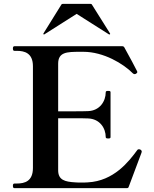

<svg xmlns="http://www.w3.org/2000/svg" viewBox="-20 -977 798 997"><path d="M208 -798C209 -798 210 -798 211 -799L378 -905L545 -799C547 -798 547 -798 548 -798C551 -798 552 -799 552 -801C552 -802 552 -802 551 -804L458 -952C456 -956 453 -957 449 -957H307C303 -957 300 -956 298 -952L206 -804C205 -802 205 -802 205 -801C205 -799 207 -798 208 -798ZM709 -200C707 -201 704 -202 701 -202C699 -202 695 -201 693 -198C649 -138 571 -37 436 -30C423 -29 413 -29 402 -29C392 -29 381 -29 371 -30C317 -33 282 -42 282 -93V-363H363C391 -363 418 -363 437 -362C498 -360 529 -312 529 -265C529 -259 534 -258 542 -258C550 -258 554 -259 554 -265V-498C554 -504 550 -505 542 -505C534 -505 529 -504 529 -498C529 -451 498 -402 437 -400C418 -399 391 -399 363 -399H282V-646C282 -706 326 -708 394 -708H413C518 -708 621 -646 670 -596C672 -594 676 -592 679 -592C681 -592 684 -593 686 -594C690 -597 693 -599 693 -603C693 -604 693 -605 692 -607C689 -614 647 -693 625 -732C623 -735 620 -737 616 -737H55C49 -737 47 -732 47 -726C47 -717 49 -713 55 -713H67C107 -713 151 -702 151 -633V-105C151 -36 109 -24 67 -24H55C49 -24 47 -19 47 -13C47 -4 49 0 55 0H639C643 0 647 -2 648 -6C667 -56 691 -122 711 -174C713 -180 716 -186 716 -189C716 -193 714 -198 709 -200Z"/></svg>

Font: Shippori Mincho OTF
Style: Bold
Weight: 800
Designer: FONTDASU
Foundry: FONTDASU / Google Inc. / but / Adobe
Version: Version 3.300;hotconv 1.0.109;makeotfexe 2.5.65596